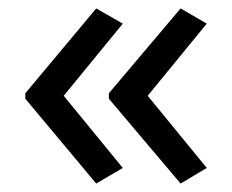

<svg xmlns="http://www.w3.org/2000/svg" viewBox="-20 -491 549 455"><path d="M40 -270 208 -471 271 -435 131 -264 271 -93 208 -56 40 -257ZM238 -270 408 -471 470 -435 330 -264 470 -93 408 -56 238 -257Z"/></svg>

Font: Noto Sans Zanabazar Square
Style: Regular
Weight: 400
Version: Version 2.005; ttfautohint (v1.8.4.7-5d5b)